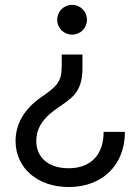

<svg xmlns="http://www.w3.org/2000/svg" viewBox="-20 -544 564 788"><path d="M318.4 -265.6V-320.3H233.4V-273.4C233.4 -208.5 213.9 -189.9 148.4 -144.5C80.6 -97.7 43.9 -36.1 43.9 34.2C43.9 145.5 133.8 223.6 262.2 223.6C400.4 223.6 492.7 133.3 492.7 -2.9H405.3C405.3 91.3 352.5 146.5 262.2 146.5C179.7 146.5 128.9 103.5 128.9 34.2C128.9 -8.8 147.9 -51.3 203.1 -91.3C269.5 -139.6 318.4 -157.7 318.4 -265.6ZM275.9 -523.9C241.7 -523.9 214.8 -497.1 214.8 -462.9C214.8 -428.7 241.7 -401.9 275.9 -401.9C310.1 -401.9 336.9 -428.7 336.9 -462.9C336.9 -497.1 310.1 -523.9 275.9 -523.9Z"/></svg>

Font: Raveo Display Display
Style: Regular
Weight: 400
Designer: Jakub Foglar, Rasmus Andersson (Inter)
Foundry: Jakubfoglar.com
Version: Version 1.100;Glyphs 3.2.3 (3260)